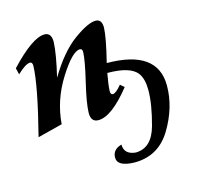

<svg xmlns="http://www.w3.org/2000/svg" viewBox="-108 -596 1008 976"><g transform="rotate(-15 396.0 -108.0)"><path d="M482.9 265.1Q393.1 263.2 393.1 215.8Q393.1 173.3 441.4 159.7Q441.4 211.9 501.5 217.8Q586.4 217.3 616 109.1Q645.5 1 645.5 -72.8Q645.5 -131.3 623 -162.1Q587.4 -210.4 466.3 -210.4Q455.6 -151.9 454.1 -119.1Q454.1 -99.1 465.8 -99.1Q482.4 -99.1 512.7 -136.2L533.2 -118.2Q431.2 9.8 361.3 9.8Q322.3 9.8 322.3 -38.1Q323.7 -91.3 348.9 -196Q374 -300.8 375.5 -345.7Q375.5 -362.8 362.3 -362.8Q322.8 -362.8 253.4 -252.7Q184.1 -142.6 174.8 -18.6L44.4 14.6Q109.4 -239.3 112.8 -342.3Q112.8 -362.8 100.1 -362.8Q77.1 -362.8 31.7 -319.8L23.4 -353.5Q144 -482.4 208 -482.4Q244.1 -482.4 244.1 -433.6Q241.2 -368.2 213.4 -252.9Q283.7 -371.1 360.1 -426.8Q436.5 -482.4 477.1 -482.4Q509.8 -482.4 509.8 -437.5Q507.8 -384.8 476.6 -259.8Q742.7 -258.8 742.7 -70.3Q742.7 43.5 676.3 154.3Q609.9 265.1 482.9 265.1Z"/></g></svg>

Font: Kelvinch
Style: Bold Italic
Weight: 700
Italic angle: -10°
Designer: Paul James Miller
Foundry: High-Logic / Made with FontCreator
Version: Version 3.30 September 23, 2016